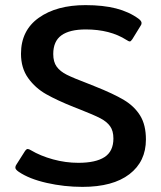

<svg xmlns="http://www.w3.org/2000/svg" viewBox="-20 -715 629 750"><path d="M53 -44Q40 -53 40 -60Q40 -67 44 -72L77 -124Q83 -133 88 -133Q93 -133 101 -128Q138 -106 187 -92.5Q236 -79 286 -79Q354 -79 388.5 -101.5Q423 -124 423 -174Q423 -204 410 -222Q397 -240 372 -253Q347 -266 291 -288L268 -297Q203 -323 160.5 -347Q118 -371 90 -410Q62 -449 62 -505Q62 -596 131.5 -645.5Q201 -695 314 -695Q383 -695 433.5 -682Q484 -669 521 -642Q533 -633 533 -625Q533 -619 529 -614L497 -562Q491 -553 487 -553Q483 -553 474 -559Q410 -600 315 -600Q252 -600 220 -577Q188 -554 188 -504Q188 -473 201.5 -454.5Q215 -436 241 -423Q267 -410 325 -388L350 -378Q423 -349 464 -324.5Q505 -300 527.5 -263.5Q550 -227 550 -170Q550 -84 485.5 -34.5Q421 15 302 15Q231 15 162.5 -0.5Q94 -16 53 -44Z"/></svg>

Font: Mitr
Style: Regular
Weight: 400
Designer: Thanarat Vachiruckul
Foundry: Cadson Demak
Version: Version 1.002